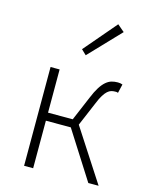

<svg xmlns="http://www.w3.org/2000/svg" viewBox="-114 -828 699 901"><g transform="rotate(15 235.0 -378.0)"><path d="M92 0V-480H136V-270H256L306 -388Q319 -420 332 -440.5Q345 -461 358.5 -472.5Q372 -484 386 -488Q400 -492 416 -492Q429 -492 439 -488L429 -445Q424 -447 421.5 -447Q419 -447 414 -447Q405 -447 396 -444.5Q387 -442 378 -434Q369 -426 359.5 -411Q350 -396 340 -371L290 -253L454 0H404L257 -231H136V0ZM237 -576 213 -599 347 -756 381 -727Z"/></g></svg>

Font: hySource Sans Pro Light
Style: Regular
Weight: 300
Designer: Paul D. Hunt
Foundry: Adobe Systems Incorporated
Version: Version 2.021;PS 2.000;hotconv 1.0.86;makeotf.lib2.5.63406